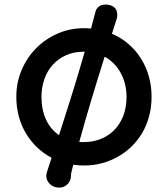

<svg xmlns="http://www.w3.org/2000/svg" viewBox="-20 -728 753 861"><path d="M189.9 45.9Q195.3 28.3 200.7 11.7Q206.1 -4.9 211.4 -20.5Q176.3 -39.1 147.2 -66.4Q118.2 -93.8 97.2 -128.4Q76.2 -163.1 64.7 -204.8Q53.2 -246.6 53.2 -294.4Q53.2 -357.9 76.9 -413.8Q100.6 -469.7 141.8 -511.5Q183.1 -553.2 238.3 -577.4Q293.5 -601.6 356.4 -601.6Q372.6 -601.6 388.2 -600.1L408.2 -675.3Q410.6 -687.5 421.9 -697.5Q433.1 -707.5 453.6 -707.5Q477.1 -707.5 491.5 -695.8Q505.9 -684.1 505.9 -661.6Q505.9 -656.2 505.4 -651.6Q504.9 -647 503.4 -643.6L481.9 -576.7Q523.4 -559.1 556.4 -530.5Q589.4 -502 612.3 -465.3Q635.3 -428.7 647.5 -385.3Q659.7 -341.8 659.7 -294.4Q659.7 -248 648.7 -207Q637.7 -166 617.7 -131.8Q597.7 -97.7 569.6 -70.6Q541.5 -43.5 507.8 -24.7Q474.1 -5.9 435.8 4.2Q397.5 14.2 356.4 14.2Q344.2 14.2 332.3 13.2Q320.3 12.2 308.6 10.7L300.3 43.9Q297.9 52.2 298.1 61.5Q298.3 70.8 294.9 79.1Q293 84.5 289.1 90.3Q285.2 96.2 279.1 101.3Q272.9 106.4 264.9 109.9Q256.8 113.3 246.1 113.3Q231.4 113.3 220.5 108.4Q209.5 103.5 202.1 95.7Q194.8 87.9 191.2 78.9Q187.5 69.8 187.5 61.5Q187.5 54.2 189.9 45.9ZM244.6 -122.1Q262.2 -177.2 277.8 -225.8Q293.5 -274.4 307.4 -319.6Q321.3 -364.7 334.2 -408Q347.2 -451.2 359.9 -496.1H356Q310.5 -496.1 275.4 -480Q240.2 -463.9 215.8 -436.5Q191.4 -409.2 178.7 -372.3Q166 -335.4 166 -294.4Q166 -235.8 186.3 -191.9Q206.5 -147.9 244.6 -122.1ZM335.4 -91.3Q340.8 -90.8 345.7 -90.8Q350.6 -90.8 356 -90.8Q395 -90.8 429.7 -104Q464.4 -117.2 490.5 -142.8Q516.6 -168.5 532 -206.5Q547.4 -244.6 547.4 -294.4Q547.4 -323.2 540.8 -350.1Q534.2 -377 521.7 -400.1Q509.3 -423.3 491 -442.1Q472.7 -460.9 449.2 -473.6Q433.1 -421.9 418.2 -374Q403.3 -326.2 389.4 -279.5Q375.5 -232.9 362.1 -186.3Q348.6 -139.6 335.4 -91.3Z"/></svg>

Font: Autour One
Style: Regular
Weight: 400
Version: Version 1.007; ttfautohint (v0.92) -l 24 -r 24 -G 200 -x 7 -